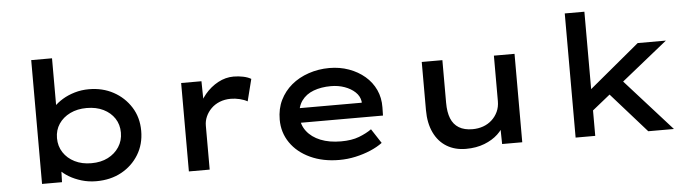

<svg xmlns="http://www.w3.org/2000/svg" viewBox="-47 -935 4104 1140"><g transform="rotate(-5 2005.5 -365.0)"><path d="M487 10Q441 10 399.5 -2.5Q358 -15 325.5 -34.5Q293 -54 272 -77.5Q251 -101 245 -121L287 -128L283 -2H164V-740H288V-405L253 -409Q259 -431 279.5 -453Q300 -475 332 -494.5Q364 -514 404.5 -526Q445 -538 490 -538Q571 -538 635.5 -503Q700 -468 739 -406.5Q778 -345 778 -265Q778 -185 740 -123Q702 -61 637 -25.5Q572 10 487 10ZM467 -99Q524 -99 566 -120.5Q608 -142 632.5 -179.5Q657 -217 657 -265Q657 -313 633 -349.5Q609 -386 566.5 -407Q524 -428 467 -428Q411 -428 368 -407Q325 -386 300.5 -349.5Q276 -313 276 -265Q276 -217 300.5 -179.5Q325 -142 368 -120.5Q411 -99 467 -99Z M1039 0V-527H1160L1163 -342L1133 -359Q1147 -409 1181 -449.5Q1215 -490 1259.5 -514Q1304 -538 1352 -538Q1382 -538 1410 -532Q1438 -526 1456 -515L1423 -384Q1404 -395 1377 -401.5Q1350 -408 1324 -408Q1288 -408 1258 -396Q1228 -384 1207 -363Q1186 -342 1174.5 -316Q1163 -290 1163 -262V0Z M1935 10Q1838 10 1762.5 -25Q1687 -60 1645 -121Q1603 -182 1603 -259Q1603 -324 1628 -375Q1653 -426 1696.5 -462.5Q1740 -499 1799 -519Q1858 -539 1923 -539Q1985 -539 2039 -519.5Q2093 -500 2133.5 -465.5Q2174 -431 2196 -383.5Q2218 -336 2217 -279L2216 -230H1699L1676 -317H2113L2097 -303V-325Q2092 -357 2067 -380.5Q2042 -404 2004.5 -417.5Q1967 -431 1923 -431Q1865 -431 1819.5 -414Q1774 -397 1748 -361Q1722 -325 1722 -268Q1722 -218 1751.5 -179.5Q1781 -141 1833 -120Q1885 -99 1955 -99Q2019 -99 2063 -116Q2107 -133 2138 -155L2194 -69Q2163 -46 2121.5 -28.5Q2080 -11 2032.5 -0.5Q1985 10 1935 10Z M2690 10Q2625 10 2576 -19.5Q2527 -49 2500 -105.5Q2473 -162 2473 -240V-527H2596V-273Q2596 -217 2611 -179.5Q2626 -142 2658 -122.5Q2690 -103 2739 -103Q2773 -103 2802.5 -113.5Q2832 -124 2854.5 -144.5Q2877 -165 2890 -193Q2903 -221 2903 -256V-527H3026V0H2906L2904 -110L2926 -122Q2913 -88 2881 -58Q2849 -28 2800.5 -9Q2752 10 2690 10Z M3449 -142 3435 -257 3760 -527H3928ZM3344 0V-740H3461V0ZM3777 0 3535 -273 3618 -347 3930 0Z"/></g></svg>

Font: Lexend Mega Medium
Style: Regular
Weight: 500
Version: Version 1.007